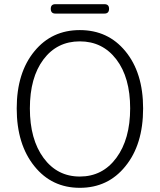

<svg xmlns="http://www.w3.org/2000/svg" viewBox="-20 -886 766 919"><path d="M362 13Q228 13 145 -90Q60 -195 60 -367Q60 -538 145 -641Q228 -742 362 -742Q497 -742 580 -641Q665 -538 665 -367Q665 -194 580 -90Q497 13 362 13ZM362 -41Q471 -41 537 -130.5Q603 -220 603 -367.5Q603 -515 537 -601.5Q471 -688 362 -688Q253 -688 188 -601.5Q123 -515 123 -367Q123 -219 188.5 -130Q254 -41 362 -41ZM245 -821Q223 -821 223 -844Q223 -866 245 -866H480Q502 -866 502 -844Q502 -821 480 -821H362Z"/></svg>

Font: GenSenRounded TW L
Style: Regular
Weight: 300
Version: Version 1.501;PS 1;hotconv 16.6.51;makeotf.lib2.5.65220